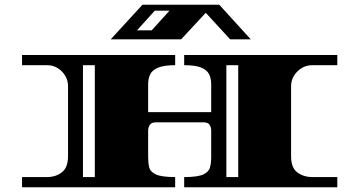

<svg xmlns="http://www.w3.org/2000/svg" viewBox="-20 -790 1522 810"><path d="M73 0V-43H178Q215 -43 241 -63Q267 -83 267 -132V-426Q267 -462 241 -488.5Q215 -515 178 -515H73V-558H719V-515Q673 -515 648 -505Q623 -495 614 -477Q605 -459 605 -435V-317H871V-435Q871 -459 862 -477Q853 -495 828.5 -505Q804 -515 757 -515V-558H1403V-515H1298Q1261 -515 1234.5 -488.5Q1208 -462 1208 -426V-131Q1208 -82 1234.5 -62.5Q1261 -43 1298 -43H1403V0H757V-43Q814 -43 837.5 -54Q861 -65 866 -84Q871 -103 871 -127V-240Q871 -252 864.5 -263Q858 -274 838 -274H638Q619 -274 612 -263Q605 -252 605 -240V-127Q605 -103 609.5 -84Q614 -65 638 -54Q662 -43 719 -43V0ZM330 -43H380V-515H330ZM935 -43H985V-515H935ZM447 -624 581 -770H905L1038 -624H951L848 -736L744 -624ZM558 -662H620L695 -745H633Z"/></svg>

Font: Diplomata SC
Style: Regular
Weight: 400
Designer: Eduardo Rodriguez Tunni
Foundry: Eduardo Rodriguez Tunni
Version: Version 1.002; ttfautohint (v1.8.4.7-5d5b);gftools[0.9.23]